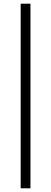

<svg xmlns="http://www.w3.org/2000/svg" viewBox="-20 -770 277 1040"><path d="M92 250V-750H145V250Z"/></svg>

Font: Assistant ExtraLight
Style: Regular
Weight: 400
Version: Version 3.000